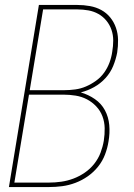

<svg xmlns="http://www.w3.org/2000/svg" viewBox="-20 -755 540 775"><path d="M16 0 137 -735H292Q318 -735 343 -730.5Q368 -726 389 -714.5Q410 -703 425 -684.5Q440 -666 448 -643Q456 -620 456.5 -594.5Q457 -569 453 -543Q448 -516 437 -489Q426 -462 406 -440Q386 -418 360 -403.5Q334 -389 306 -382Q337 -373 363 -355Q389 -337 403.5 -310Q418 -283 421 -250.5Q424 -218 418 -184Q414 -158 404 -131.5Q394 -105 376 -82.5Q358 -60 334.5 -43.5Q311 -27 284.5 -17Q258 -7 231 -3.5Q204 0 178 0ZM100 -391H240Q261 -391 283.5 -394Q306 -397 327 -406Q348 -415 367.5 -429Q387 -443 400.5 -462Q414 -481 422 -502.5Q430 -524 433 -546Q437 -569 437 -591.5Q437 -614 430 -634.5Q423 -655 409.5 -671.5Q396 -688 377.5 -698.5Q359 -709 337 -713Q315 -717 292 -717H154ZM38 -18H178Q202 -18 227 -21.5Q252 -25 276 -34Q300 -43 322 -58Q344 -73 360.5 -94Q377 -115 386 -139Q395 -163 399 -187Q403 -213 402.5 -238Q402 -263 393.5 -285.5Q385 -308 368.5 -325.5Q352 -343 331 -354Q310 -365 285.5 -369Q261 -373 235 -373H97Z"/></svg>

Font: Iosevka SS04 Thin Oblique
Style: Regular
Weight: 100
Italic angle: -9°
Monospace: yes
Designer: Belleve Invis
Foundry: Belleve Invis
Version: Version 19.0.0; ttfautohint (v1.8.4)